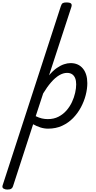

<svg xmlns="http://www.w3.org/2000/svg" viewBox="-133 -1035 788 1570"><path d="M-74 515Q-90 515 -103.5 507.5Q-117 500 -112 482L364 -983Q370 -1003 379.5 -1009Q389 -1015 409 -1015Q440 -1015 448.5 -1005.5Q457 -996 450 -976L268 -419Q300 -457 331 -478.5Q362 -500 390.5 -509.5Q419 -519 444 -519Q508 -519 544.5 -475Q581 -431 581 -355Q581 -309 568 -258Q555 -207 529 -158Q503 -109 464.5 -69.5Q426 -30 375 -6.5Q324 17 260 17Q228 17 197 7Q166 -3 138 -19L-27 489Q-31 502 -41.5 508.5Q-52 515 -74 515ZM159 -85Q186 -72 209.5 -66.5Q233 -61 258 -61Q307 -61 345 -80.5Q383 -100 410.5 -131.5Q438 -163 455.5 -200.5Q473 -238 481.5 -276Q490 -314 490 -345Q490 -375 481.5 -396Q473 -417 456.5 -428Q440 -439 415 -439Q384 -439 351 -419.5Q318 -400 285 -362Q252 -324 220 -271Z"/></svg>

Font: Playwrite MX
Style: Regular
Weight: 400
Designer: Veronika Burian, José Scaglione
Foundry: TypeTogether
Version: Version 1.002